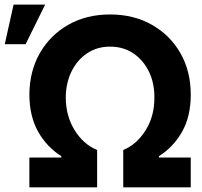

<svg xmlns="http://www.w3.org/2000/svg" viewBox="-53 -799 861 819"><path d="M72.3 0V-127H208.5V-132.8Q146 -172.4 109.4 -237.8Q72.8 -303.2 72.3 -395Q72.8 -495.1 116.9 -572.3Q161.1 -649.4 238.5 -693.4Q315.9 -737.3 416.5 -737.3Q517.1 -737.3 594.7 -693.4Q672.4 -649.4 716.6 -572.3Q760.7 -495.1 760.7 -395Q760.7 -303.2 724.1 -237.8Q687.5 -172.4 625 -132.8V-127H760.7V0H472.7V-159.2Q529.8 -182.6 567.9 -242.9Q606 -303.2 605.5 -382.8Q606 -445.3 581.8 -494.4Q557.6 -543.5 515.1 -571.8Q472.7 -600.1 416.5 -600.1Q361.3 -600.1 318.8 -571.8Q276.4 -543.5 252.2 -494.4Q228 -445.3 227.5 -382.8Q228 -303.2 265.9 -242.9Q303.7 -182.6 361.3 -159.2V0ZM-32.7 -610.4 4.9 -779.3H139.6L56.2 -610.4Z"/></svg>

Font: Inter Tight
Style: Bold
Weight: 700
Designer: Rasmus Andersson
Foundry: rsms
Version: Version 3.004; ttfautohint (v1.8.4.7-5d5b)